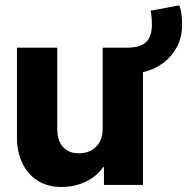

<svg xmlns="http://www.w3.org/2000/svg" viewBox="-20 -708 717 735"><path d="M44.9 -181.6V-525.4H199.2V-215.8Q199.2 -169.4 221.2 -145.3Q243.2 -121.1 282.2 -121.1Q308.1 -121.1 328.9 -132.1Q349.6 -143.1 361.6 -164.6Q373.5 -186 373 -216.8V-525.4H464.8Q516.6 -525.4 539.1 -546.6Q561.5 -567.9 561.5 -614.3Q561.5 -644 556.6 -667L666 -687.5Q672.9 -670.9 675.3 -648.9Q677.7 -627 676.8 -611.3Q677.2 -565.9 657.2 -528.3Q637.2 -490.7 603 -465.8Q568.8 -440.9 527.3 -431.6V0H377.9V-68.4H375Q349.6 -31.7 307.1 -12Q264.6 7.8 214.8 7.8Q163.1 7.8 124.8 -16.1Q86.4 -40 65.7 -83Q44.9 -126 44.9 -181.6Z"/></svg>

Font: Reddit Sans Chocolate ExtraBold
Style: Regular
Weight: 800
Designer: Stephen Hutchings
Foundry: Reddit
Version: Version 1.011